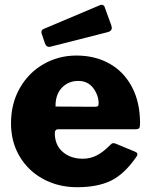

<svg xmlns="http://www.w3.org/2000/svg" viewBox="-20 -772 628 802"><path d="M326 -109Q357 -109 384.5 -123Q412 -137 444 -170Q448 -174 453 -174Q458 -174 463 -172L545 -138Q554 -134 554 -127Q554 -123 549 -116Q499 -44 443 -17Q387 10 302 10Q224 10 161 -24Q98 -58 62 -118.5Q26 -179 26 -257Q26 -340 63 -404.5Q100 -469 162.5 -504.5Q225 -540 299 -540Q377 -540 437 -506.5Q497 -473 531 -409Q565 -345 565 -257Q565 -243 562.5 -238Q560 -233 548 -232H223Q209 -232 209 -216Q209 -166 242 -137.5Q275 -109 326 -109ZM375 -326Q385 -326 388.5 -328.5Q392 -331 392 -340Q392 -374 369.5 -404Q347 -434 307 -434Q265 -434 238 -405Q211 -376 212 -327ZM445 -666Q447 -658 447 -656Q447 -641 427 -637L195 -578Q187 -576 185 -576Q174 -576 168 -590L155 -629Q153 -632 153 -638Q153 -647 162 -651L399 -751Q401 -752 405 -752Q409 -752 413 -749Q417 -746 418 -740Z"/></svg>

Font: Libre Franklin ExtraBold
Style: Regular
Weight: 800
Designer: Pablo Impallari, Rodrigo Fuenzalida
Foundry: Impallari Type
Version: Version 1.002; ttfautohint (v1.5)